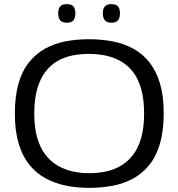

<svg xmlns="http://www.w3.org/2000/svg" viewBox="-20 -900 863 930"><path d="M411 -61Q452 -61 491.5 -69Q531 -77 564.5 -96.5Q598 -116 623.5 -148.5Q649 -181 663.5 -231Q678 -281 678 -350Q678 -420 663.5 -470Q649 -520 623.5 -552.5Q598 -585 564 -604Q530 -623 491 -631Q452 -639 411 -639Q370 -639 331.5 -631.5Q293 -624 259.5 -605Q226 -586 200.5 -553Q175 -520 160.5 -470Q146 -420 146 -350Q146 -281 160.5 -232Q175 -183 200.5 -150Q226 -117 260 -97.5Q294 -78 332.5 -69.5Q371 -61 411 -61ZM412 10Q352 10 298.5 -1Q245 -12 199.5 -37Q154 -62 121 -103.5Q88 -145 70 -206Q52 -267 52 -350Q52 -434 69.5 -495Q87 -556 120 -597.5Q153 -639 198 -664Q243 -689 296.5 -699.5Q350 -710 411 -710Q472 -710 526 -699.5Q580 -689 625 -664.5Q670 -640 703 -599Q736 -558 754.5 -497Q773 -436 773 -353Q773 -267 755 -205Q737 -143 703.5 -101.5Q670 -60 625.5 -35.5Q581 -11 526.5 -0.5Q472 10 412 10ZM520 -790Q498 -790 488 -801.5Q478 -813 478 -835Q478 -858 488 -869Q498 -880 520 -880Q542 -880 551.5 -869Q561 -858 561 -835Q561 -813 551.5 -801.5Q542 -790 520 -790ZM304 -790Q281 -790 271.5 -801.5Q262 -813 262 -835Q262 -858 271.5 -869Q281 -880 304 -880Q326 -880 335.5 -869Q345 -858 345 -835Q345 -813 335.5 -801.5Q326 -790 304 -790Z"/></svg>

Font: Georama SemiExpanded
Style: Regular
Weight: 400
Width: 6
Designer: Jean-Baptiste Levee
Foundry: Production Type
Version: Version 1.001